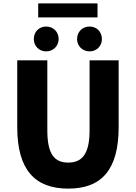

<svg xmlns="http://www.w3.org/2000/svg" viewBox="-20 -1102 803 1136"><path d="M384 14C582 14 682 -99 682 -350V-745H510V-331C510 -190 465 -140 384 -140C302 -140 260 -190 260 -331V-745H82V-350C82 -99 185 14 384 14ZM253 -798C296 -798 327 -831 327 -871C327 -913 296 -945 253 -945C210 -945 180 -913 180 -871C180 -831 210 -798 253 -798ZM206 -999H557V-1082H206ZM510 -798C553 -798 583 -831 583 -871C583 -913 553 -945 510 -945C467 -945 436 -913 436 -871C436 -831 467 -798 510 -798Z"/></svg>

Font: Noto Sans HK Black
Style: Regular
Weight: 900
Designer: Ryoko NISHIZUKA 西塚涼子 (kana, bopomofo & ideographs); Paul D. Hunt (Latin, Greek & Cyrillic); Sandoll Communications 산돌커뮤니
Foundry: Adobe
Version: Version 2.004;hotconv 1.0.118;makeotfexe 2.5.65603